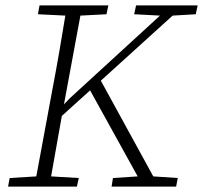

<svg xmlns="http://www.w3.org/2000/svg" viewBox="-20 -694 755 714"><path d="M479 -641 486 -674H715L708 -641L622 -636L355 -394L550 -38L641 -32L635 0H395L400 -32L492 -38L315 -358L210 -263Q200 -207 190 -150.5Q180 -94 170 -38L273 -32L266 0H10L16 -32L115 -38L175 -362Q188 -430 200 -499Q212 -568 223 -636L121 -641L127 -674H383L376 -641L279 -636L219 -312L218 -306L240 -329L575 -636Z"/></svg>

Font: Source Serif 4 SmText Light
Style: Italic
Weight: 300
Italic angle: -12°
Designer: Frank Grießhammer
Foundry: Adobe
Version: Version 4.005;hotconv 1.1.0;makeotfexe 2.6.0